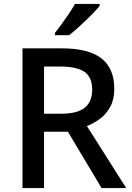

<svg xmlns="http://www.w3.org/2000/svg" viewBox="-20 -961 675 981"><path d="M295 -714Q433 -714 498.5 -662.5Q564 -611 564 -507Q564 -453 543.5 -415.5Q523 -378 491.5 -354.5Q460 -331 424 -317L625 0H499L327 -288H205V0H95V-714ZM288 -621H205V-380H293Q376 -380 413.5 -411Q451 -442 451 -503Q451 -567 411.5 -594Q372 -621 288 -621ZM489 -931Q478 -917 459 -897Q440 -877 417.5 -855.5Q395 -834 373 -814.5Q351 -795 333 -781H261V-793Q276 -812 295 -838Q314 -864 332.5 -891.5Q351 -919 363 -941H489Z"/></svg>

Font: Noto Sans Adlam Medium
Style: Regular
Weight: 500
Version: Version 3.001